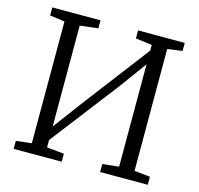

<svg xmlns="http://www.w3.org/2000/svg" viewBox="-107 -858 1010 973"><g transform="rotate(15 398.0 -371.5)"><path d="M46.5 0V-42L128 -51V-690L50 -701V-743H303V-701L208 -690V-160.5L320 -311L586 -660V-690L500 -701V-743H745V-701L667 -690V-51L750 -42V0H500V-42L586 -51V-588L483 -447L208 -89.5V-51L298.5 -42V0Z"/></g></svg>

Font: Merriweather 24pt Light
Style: Regular
Weight: 300
Designer: Eben Sorkin
Foundry: Eben Sorkin
Version: Version 2.100